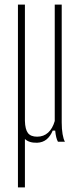

<svg xmlns="http://www.w3.org/2000/svg" viewBox="-20 -620 362 840"><path d="M58.5 200V-600H89V-91Q90 -54 102.2 -38Q114.5 -22 142.5 -22Q171 -22 190.5 -39.8Q210 -57.5 219.5 -90.5V-600H250V-84.5Q250 -55 253.8 -33.2Q257.5 -11.5 264 0H233.5Q229 -7.5 226 -20Q223 -32.5 221.5 -48.5H210.5Q200.5 -24 183.8 -10.2Q167 3.5 142.5 4.5Q107 5.5 89 -12V200Z"/></svg>

Font: Big Shoulders Display ExtraLight
Style: Regular
Weight: 250
Designer: Patric King
Foundry: XO Type Co
Version: Version 2.002